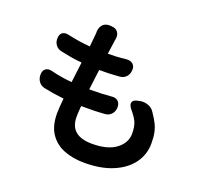

<svg xmlns="http://www.w3.org/2000/svg" viewBox="-144 -977 1287 1208"><g transform="rotate(20 500.0 -372.5)"><path d="M88 -369Q89 -396 106 -407.5Q123 -419 149 -412Q185 -403 219 -397.5Q253 -392 288 -389L305 -526Q268 -529 233 -535Q198 -541 162 -549Q137 -554 122.5 -574Q108 -594 110 -620Q111 -646 127 -657Q143 -668 168 -662Q205 -654 242 -648Q279 -642 319 -639L327 -720Q328 -731 328 -736Q328 -741 328 -744Q330 -773 347 -790Q364 -807 393 -806L404 -805Q433 -804 447 -785.5Q461 -767 456 -738Q455 -734 454 -727Q453 -720 452 -712L441 -635Q473 -635 493 -636Q513 -637 529 -638.5Q545 -640 565 -642Q591 -644 607 -630Q623 -616 621 -589Q620 -563 603.5 -545Q587 -527 560 -525Q540 -524 524.5 -522.5Q509 -521 487 -520.5Q465 -520 425 -520L408 -384H415Q462 -384 491 -385.5Q520 -387 557 -390Q583 -393 599 -378.5Q615 -364 614 -336Q613 -310 596.5 -292Q580 -274 554 -272Q535 -271 520 -270Q505 -269 486.5 -268.5Q468 -268 436 -268H396Q394 -246 393 -227.5Q392 -209 392 -195Q392 -68 541 -68Q646 -68 701.5 -110.5Q757 -153 757 -214Q757 -265 742 -295Q727 -325 697 -359Q680 -382 685 -398.5Q690 -415 718 -421L732 -424Q760 -430 788.5 -419.5Q817 -409 831 -384Q852 -354 865.5 -327.5Q879 -301 885.5 -271Q892 -241 892 -198Q892 -123 849 -64.5Q806 -6 726.5 27.5Q647 61 537 61Q459 61 398.5 37Q338 13 303.5 -39Q269 -91 269 -174Q269 -192 271 -217.5Q273 -243 276 -274Q240 -278 208 -283Q176 -288 143 -295Q117 -300 102 -320.5Q87 -341 88 -369Z"/></g></svg>

Font: Chiron GoRound TC
Style: Bold
Weight: 700
Designer: Ryoko NISHIZUKA 西塚涼子 (kana, bopomofo & ideographs); Paul D. Hunt (Latin, Greek & Cyrillic); Sandoll Communications 산돌커뮤니
Foundry: Adobe
Version: Version 1.000;hotconv 1.1.1;makeotfexe 2.6.0